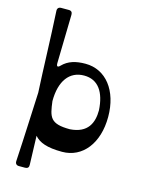

<svg xmlns="http://www.w3.org/2000/svg" viewBox="-147 -949 928 1209"><g transform="rotate(15 317.0 -344.5)"><path d="M337 -560C274 -560 225 -546 188 -508C173 -492 164 -495 164 -517L171 -835C171 -851 164 -860 147 -860H97C81 -860 72 -850 73 -834C83 -658 88 -455 96 -307C90 -187 84 -24 74 145C73 161 82 171 98 171H138C155 171 163 162 162 146L156 -42C187 -6 238 14 337 14C470 14 561 -101 561 -273C561 -445 470 -560 337 -560ZM348 -136C217 -136 209 -178 196 -279C196 -411 253 -486 348 -486C440 -486 487 -416 494 -299C494 -217 464 -144 348 -136Z"/></g></svg>

Font: OpenDyslexic3
Style: Regular
Weight: 400
Designer: Abelardo Gonzalez
Version: Version 3.001;PS 003.001;hotconv 1.0.88;makeotf.lib2.5.64775